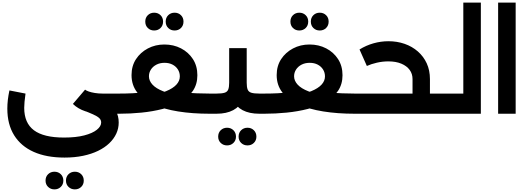

<svg xmlns="http://www.w3.org/2000/svg" viewBox="-20 -869 4036 1467"><path d="M473 335Q335 335 237.5 291.5Q140 248 88 164.5Q36 81 36 -39Q36 -72 40 -106.5Q44 -141 52 -178L175 -154Q170 -118 167.5 -92Q165 -66 165 -45Q165 71 239.5 126.5Q314 182 469 182Q561 182 624 165.5Q687 149 720 122.5Q753 96 753 67Q753 47 738 33Q723 19 690.5 4.5Q658 -10 608 -29L647 -162Q687 -147 729.5 -128.5Q772 -110 807.5 -83.5Q843 -57 865 -20.5Q887 16 887 67Q887 112 868.5 152Q850 192 815 225.5Q780 259 729.5 283.5Q679 308 614.5 321.5Q550 335 473 335ZM764 0Q614 0 537 -75L630 -184Q638 -177 657.5 -170Q677 -163 705 -158.5Q733 -154 764 -154H891V0ZM891 0V-154Q901 -154 906 -133Q911 -112 911 -78Q911 -43 906 -21.5Q901 0 891 0ZM552 578Q523 578 503.5 559Q484 540 484 511Q484 481 503.5 462Q523 443 552 443Q581 443 600.5 462Q620 481 620 511Q620 540 600.5 559Q581 578 552 578ZM396 578Q367 578 347.5 559Q328 540 328 511Q328 481 347.5 462Q367 443 396 443Q425 443 444.5 462Q464 481 464 511Q464 540 444.5 559Q425 578 396 578Z M891 0V-154Q945 -154 993.5 -156.5Q1042 -159 1084 -163Q1090 -164 1095 -157.5Q1100 -151 1105.5 -145Q1111 -139 1116 -139Q1197 -151 1249.5 -172.5Q1302 -194 1328 -222.5Q1354 -251 1354 -285Q1354 -315 1339 -338.5Q1324 -362 1298 -375.5Q1272 -389 1237 -389Q1202 -389 1175 -375Q1148 -361 1133 -337.5Q1118 -314 1118 -286Q1118 -252 1145 -222.5Q1172 -193 1227 -171.5Q1282 -150 1367 -138Q1373 -137 1378 -143.5Q1383 -150 1388 -156.5Q1393 -163 1399 -162Q1439 -158 1484.5 -156Q1530 -154 1581 -154V0Q1450 0 1341 -17.5Q1232 -35 1152.5 -70.5Q1073 -106 1029 -162Q985 -218 985 -295Q985 -365 1019 -417Q1053 -469 1110 -499Q1167 -529 1236 -529Q1306 -529 1363 -499.5Q1420 -470 1454 -417.5Q1488 -365 1488 -294Q1488 -225 1453.5 -174.5Q1419 -124 1359 -90Q1299 -56 1222.5 -36.5Q1146 -17 1061 -8.5Q976 0 891 0ZM1581 0V-154Q1591 -154 1596 -133Q1601 -112 1601 -78Q1601 -43 1596 -21.5Q1591 0 1581 0ZM891 0Q881 0 876 -21.5Q871 -43 871 -78Q871 -113 876 -133.5Q881 -154 891 -154ZM1314 -636Q1285 -636 1265.5 -655Q1246 -674 1246 -704Q1246 -734 1265.5 -753Q1285 -772 1314 -772Q1343 -772 1362.5 -753Q1382 -734 1382 -704Q1382 -674 1362.5 -655Q1343 -636 1314 -636ZM1158 -636Q1129 -636 1109.5 -655Q1090 -674 1090 -704Q1090 -734 1109.5 -753Q1129 -772 1158 -772Q1187 -772 1206.5 -753Q1226 -734 1226 -704Q1226 -674 1206.5 -655Q1187 -636 1158 -636Z M1581 0V-154H1634Q1675 -154 1696 -160.5Q1717 -167 1724 -185.5Q1731 -204 1731 -237V-501H1865V-237Q1865 -160 1839 -107.5Q1813 -55 1762 -27.5Q1711 0 1634 0ZM1962 0Q1885 0 1834 -27Q1783 -54 1757 -107Q1731 -160 1731 -237H1865Q1865 -204 1872 -185.5Q1879 -167 1900 -160.5Q1921 -154 1962 -154H2000V0ZM2000 0V-154Q2010 -154 2015 -133Q2020 -112 2020 -78Q2020 -43 2015 -21.5Q2010 0 2000 0ZM1581 0Q1571 0 1566 -21.5Q1561 -43 1561 -78Q1561 -113 1566 -133.5Q1571 -154 1581 -154ZM1871 242Q1842 242 1822.5 223Q1803 204 1803 175Q1803 145 1822.5 126Q1842 107 1871 107Q1900 107 1919.5 126Q1939 145 1939 175Q1939 204 1919.5 223Q1900 242 1871 242ZM1715 242Q1686 242 1666.5 223Q1647 204 1647 175Q1647 145 1666.5 126Q1686 107 1715 107Q1744 107 1763.5 126Q1783 145 1783 175Q1783 204 1763.5 223Q1744 242 1715 242Z M2000 0V-154Q2054 -154 2102.5 -156.5Q2151 -159 2193 -163Q2199 -164 2204 -157.5Q2209 -151 2214.5 -145Q2220 -139 2225 -139Q2306 -151 2358.5 -172.5Q2411 -194 2437 -222.5Q2463 -251 2463 -285Q2463 -315 2448 -338.5Q2433 -362 2407 -375.5Q2381 -389 2346 -389Q2311 -389 2284 -375Q2257 -361 2242 -337.5Q2227 -314 2227 -286Q2227 -252 2254 -222.5Q2281 -193 2336 -171.5Q2391 -150 2476 -138Q2482 -137 2487 -143.5Q2492 -150 2497 -156.5Q2502 -163 2508 -162Q2548 -158 2593.5 -156Q2639 -154 2690 -154V0Q2559 0 2450 -17.5Q2341 -35 2261.5 -70.5Q2182 -106 2138 -162Q2094 -218 2094 -295Q2094 -365 2128 -417Q2162 -469 2219 -499Q2276 -529 2345 -529Q2415 -529 2472 -499.5Q2529 -470 2563 -417.5Q2597 -365 2597 -294Q2597 -225 2562.5 -174.5Q2528 -124 2468 -90Q2408 -56 2331.5 -36.5Q2255 -17 2170 -8.5Q2085 0 2000 0ZM2690 0V-154Q2700 -154 2705 -133Q2710 -112 2710 -78Q2710 -43 2705 -21.5Q2700 0 2690 0ZM2000 0Q1990 0 1985 -21.5Q1980 -43 1980 -78Q1980 -113 1985 -133.5Q1990 -154 2000 -154ZM2423 -636Q2394 -636 2374.5 -655Q2355 -674 2355 -704Q2355 -734 2374.5 -753Q2394 -772 2423 -772Q2452 -772 2471.5 -753Q2491 -734 2491 -704Q2491 -674 2471.5 -655Q2452 -636 2423 -636ZM2267 -636Q2238 -636 2218.5 -655Q2199 -674 2199 -704Q2199 -734 2218.5 -753Q2238 -772 2267 -772Q2296 -772 2315.5 -753Q2335 -734 2335 -704Q2335 -674 2315.5 -655Q2296 -636 2267 -636Z M3242 0V-154H3383V0ZM2690 0Q2680 0 2675 -21.5Q2670 -43 2670 -78Q2670 -113 2675 -133.5Q2680 -154 2690 -154ZM3132 -60V-265Q3132 -305 3110 -335Q3088 -365 3046.5 -382.5Q3005 -400 2947 -400Q2903 -400 2859.5 -390Q2816 -380 2783 -365L2727 -491Q2777 -522 2833.5 -538Q2890 -554 2948 -554Q3014 -554 3071.5 -534Q3129 -514 3172.5 -476Q3216 -438 3240.5 -385Q3265 -332 3265 -265V-60ZM2690 0V-154H3306L3279 0ZM3383 0V-154Q3393 -154 3398 -133Q3403 -112 3403 -78Q3403 -43 3398 -21.5Q3393 0 3383 0Z M3383 0V-154H3520V-849H3654V0ZM3383 0Q3373 0 3368 -21Q3363 -42 3363 -78Q3363 -113 3368 -133.5Q3373 -154 3383 -154Z M3786 0V-849H3920V0Z"/></svg>

Font: Alexandria SemiBold
Style: Regular
Weight: 600
Designer: Mohamed Gaber
Foundry: Kief Type Foundry
Version: Version 5.100